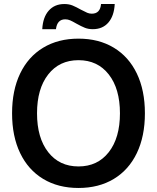

<svg xmlns="http://www.w3.org/2000/svg" viewBox="-20 -919 780 954"><path d="M370 -727Q471 -727 545.5 -682Q620 -637 660 -553.5Q700 -470 700 -356Q700 -242 660 -158.5Q620 -75 545.5 -30Q471 15 370 15Q269 15 194.5 -30Q120 -75 80 -158.5Q40 -242 40 -356Q40 -470 80 -553.5Q120 -637 194.5 -682Q269 -727 370 -727ZM370 -620Q275 -620 219.5 -549Q164 -478 164 -356Q164 -234 219.5 -163Q275 -92 370 -92Q465 -92 520.5 -163Q576 -234 576 -356Q576 -478 520.5 -549Q465 -620 370 -620ZM441 -774Q419 -774 401.5 -781Q384 -788 359 -802Q340 -813 328.5 -818Q317 -823 304 -823Q264 -823 258 -774H190Q193 -833 222 -866Q251 -899 300 -899Q323 -899 341 -891.5Q359 -884 382 -871Q403 -860 413.5 -855.5Q424 -851 436 -851Q478 -851 482 -899H550Q547 -840 518.5 -807Q490 -774 441 -774Z"/></svg>

Font: CST
Style: Medium
Weight: 500
Version: Version 1.00